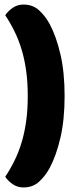

<svg xmlns="http://www.w3.org/2000/svg" viewBox="-20 -688 345 844"><path d="M83 136Q56 136 35 121Q14 106 3 89Q27 53 45.5 14.5Q64 -24 76.5 -67Q89 -110 95.5 -159Q102 -208 102 -266Q102 -324 95.5 -373Q89 -422 76.5 -465Q64 -508 45.5 -546.5Q27 -585 3 -621Q14 -638 35 -653Q56 -668 83 -668Q124 -668 151.5 -643Q179 -618 198 -583Q227 -529 245.5 -450Q264 -371 264 -266Q264 -161 245.5 -82Q227 -3 198 51Q179 86 151.5 111Q124 136 83 136Z"/></svg>

Font: Baloo 2 ExtraBold
Style: Regular
Weight: 800
Designer: Sarang Kulkarni and Ek Type
Foundry: Ek Type
Version: Version 1.640;hotconv 1.0.111;makeotfexe 2.5.65597; ttfautoh